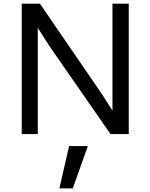

<svg xmlns="http://www.w3.org/2000/svg" viewBox="-20 -731 820 1047"><path d="M303.7 296.4 356.9 65.4H459L377 296.4ZM98.6 0V-710.9H197.8L540.5 -210.9L593.3 -127.9V-710.9H682.1V0H582.5L248.5 -481.4L186 -579.1V0Z"/></svg>

Font: Muli
Style: Regular
Weight: 400
Designer: Vernon Adams
Foundry: newtypography
Version: Version 2; ttfautohint (v1.00rc1.6-4cba) -l 8 -r 50 -G 200 -